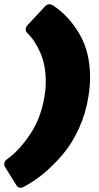

<svg xmlns="http://www.w3.org/2000/svg" viewBox="-47 -755 467 910"><path d="M380 -387.5Q380 -346.7 372.5 -300Q360 -218.3 327.1 -146.2Q294.2 -74.2 249.6 -22.1Q205 30 160 67.1Q115 104.2 66.7 130Q56.7 135 50.8 135Q39.2 135 32.5 125.8L-24.2 35Q-26.7 30 -26.7 23.3V19.2Q-25 8.3 -14.2 0Q45 -41.7 96.7 -120Q148.3 -198.3 164.2 -300Q170 -334.2 170 -368.3Q170 -445.8 143.8 -505.8Q117.5 -565.8 80.8 -600Q75 -605.8 75 -615.8V-619.2Q75.8 -627.5 82.5 -635L167.5 -725.8Q176.7 -735 189.2 -735Q193.3 -735 203.3 -730Q277.5 -681.7 328.8 -595.4Q380 -509.2 380 -387.5Z"/></svg>

Font: BoonTook Mon
Style: Italic
Weight: 400
Italic angle: -9°
Designer: Sungsit Sawaiwan
Foundry: FontUni
Version: Version 3.0